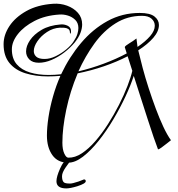

<svg xmlns="http://www.w3.org/2000/svg" viewBox="-20 -824 991 1068"><path d="M359 81Q301 81 271 38.5Q241 -4 241 -70Q241 -115 249.5 -171.5Q258 -228 275 -288Q292 -348 316 -402Q280 -399 246 -399Q177 -399 121 -416.5Q65 -434 32.5 -473.5Q0 -513 0 -578Q0 -630 32.5 -679Q65 -728 126.5 -762.5Q188 -797 275 -803Q316 -806 353 -792.5Q390 -779 413.5 -752.5Q437 -726 437 -688Q437 -666 427.5 -641Q418 -616 396 -588Q370 -557 336.5 -531.5Q303 -506 266.5 -490.5Q230 -475 196 -475Q161 -475 143 -493.5Q125 -512 125 -538Q125 -568 147 -600.5Q169 -633 211.5 -658Q254 -683 317 -688Q337 -690 356 -681Q375 -672 375 -650Q375 -640 372 -637.5Q369 -635 369 -642Q369 -657 359.5 -663Q350 -669 337 -669.5Q324 -670 313 -670Q275 -668 241.5 -646Q208 -624 188 -594.5Q168 -565 168 -540Q168 -521 182 -508.5Q196 -496 228 -496Q258 -496 290 -511.5Q322 -527 349.5 -550Q377 -573 391 -596Q405 -617 410.5 -635Q416 -653 416 -668Q416 -696 399 -713Q382 -730 357.5 -737.5Q333 -745 309 -743Q231 -738 172 -707.5Q113 -677 79.5 -634.5Q46 -592 46 -550Q46 -498 73 -466.5Q100 -435 146.5 -421Q193 -407 251 -407Q268 -407 285 -408Q302 -409 320 -411Q366 -508 431 -585Q496 -662 578 -707Q660 -752 757 -752Q814 -752 839 -732.5Q864 -713 864 -685Q864 -650 833 -614Q802 -578 749 -544Q759 -501 773.5 -446.5Q788 -392 807 -333.5Q826 -275 846.5 -220Q867 -165 888.5 -119Q910 -73 931 -44Q923 -38 907.5 -25.5Q892 -13 878 -3Q864 7 859 7Q850 -16 834.5 -61Q819 -106 800.5 -164Q782 -222 762 -283.5Q742 -345 724 -402Q708 -352 678.5 -288.5Q649 -225 610.5 -160Q572 -95 528.5 -40.5Q485 14 441.5 47.5Q398 81 359 81ZM416 -427Q488 -444 557.5 -470Q627 -496 685 -527L674 -562Q676 -569 698.5 -582.5Q721 -596 739 -610Q741 -590 745 -563Q789 -593 815 -623Q841 -653 841 -681Q841 -704 823 -720Q805 -736 770 -736Q689 -736 622.5 -694Q556 -652 505 -581.5Q454 -511 416 -427ZM360 53Q397 54 435 29Q473 4 510 -38.5Q547 -81 580.5 -133.5Q614 -186 642 -241Q670 -296 689 -345.5Q708 -395 716 -430L690 -511Q630 -480 558.5 -455.5Q487 -431 412 -416Q370 -316 348.5 -213.5Q327 -111 327 -30Q327 7 337.5 30Q348 53 360 53ZM349 224Q294 224 294 184Q294 159 314 114Q335 66 357 66Q367 69 367 77L346 106Q325 136 325 156Q325 181 335 190Q342 197 370 197Q383 197 416 186Q445 174 447 174Q457 174 457 184Q457 197 410 212Q370 224 349 224Z"/></svg>

Font: Festive
Style: Regular
Weight: 400
Designer: Robert E. Leuschke
Foundry: Robert E. Leuschke
Version: Version 1.101; ttfautohint (v1.8.3)